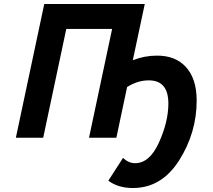

<svg xmlns="http://www.w3.org/2000/svg" viewBox="-20 -696 1078 970"><path d="M622.1 -256.3 567.9 0H429.7L546.4 -549.8H314.9L198.2 0H60.1L203.6 -675.8H711.4L650.9 -391.6Q709.5 -415 773.4 -415Q864.7 -415 916.5 -360.4Q973.6 -300.8 973.6 -188Q973.6 -25.4 885 114.3Q796.4 253.9 651.4 253.9Q576.7 253.9 527.3 216.8L601.6 101.6Q629.4 128.4 662.6 128.4Q735.8 128.4 783.2 23.7Q830.6 -81.1 830.6 -172.9Q830.6 -290 731.9 -290Q675.3 -290 622.1 -256.3Z"/></svg>

Font: Cadman
Style: Bold Italic
Weight: 700
Italic angle: -12°
Designer: Paul James MIller
Foundry: High-Logic / Made with FontCreator
Version: Version 2.114;March 28, 2021;FontCreator 13.0.0.2683 64-bit